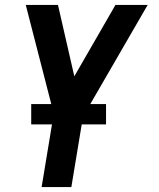

<svg xmlns="http://www.w3.org/2000/svg" viewBox="-20 -540 640 775"><path d="M148 215 197 -81 84 -520H214L280 -232L446 -520H576L315 -69L268 215ZM408 -38H106V-120H408Z"/></svg>

Font: Iosevka Aile Oblique
Style: Bold
Weight: 700
Italic angle: -9°
Designer: Belleve Invis
Foundry: Belleve Invis
Version: Version 31.1.0; ttfautohint (v1.8.4)